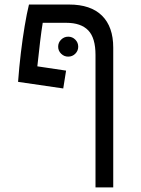

<svg xmlns="http://www.w3.org/2000/svg" viewBox="-20 -606 626 851"><path d="M403.3 224.6V-362.3Q403.3 -438 371.1 -471.4Q338.9 -504.9 273.4 -504.9H169.4Q163.6 -470.2 157.7 -420.9Q151.9 -371.6 145.5 -312L272.9 -293L260.3 -213.9L60.1 -243.2Q64.9 -308.6 72.5 -372.1Q80.1 -435.5 89.4 -490.7Q98.6 -545.9 108.4 -585.9H286.1Q382.3 -585.9 432.1 -536.6Q481.9 -487.3 481.9 -395V224.6ZM282.2 -355Q264.2 -355 251 -367.9Q237.8 -380.9 237.8 -398.9Q237.8 -417.5 251 -430.4Q264.2 -443.4 282.2 -443.4Q300.8 -443.4 313.7 -430.4Q326.7 -417.5 326.7 -398.9Q326.7 -380.9 313.7 -367.9Q300.8 -355 282.2 -355Z"/></svg>

Font: Cascadia Mono SemiLight
Style: Regular
Weight: 350
Monospace: yes
Designer: Aaron Bell
Foundry: Saja Typeworks
Version: Version 2404.023; ttfautohint (v1.8.4)